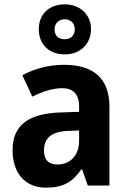

<svg xmlns="http://www.w3.org/2000/svg" viewBox="-20 -856 594 886"><path d="M279 -605C349 -605 400 -652 400 -722C400 -790 347 -836 279 -836C207 -836 159 -791 159 -721C159 -651 207 -605 279 -605ZM279 -675C248 -675 232 -692 232 -721C232 -749 252 -767 279 -767C306 -767 325 -749 325 -721C325 -692 306 -675 279 -675ZM276 -557C207 -557 138 -539 83 -509L129 -410C178 -434 222 -449 268 -449C317 -449 345 -421 345 -366V-340L258 -337C112 -332 38 -279 38 -163C38 -56 97 10 192 10C273 10 314 -16 355 -74H359L385 0H485V-364C485 -494 411 -557 276 -557ZM294 -252 345 -254V-206C345 -137 302 -97 246 -97C207 -97 183 -115 183 -162C183 -215 213 -249 294 -252Z"/></svg>

Font: Noto Sans Sinhala UI SemiCondensed
Style: Bold
Weight: 700
Width: 4
Designer: Jelle Bosma - Monotype Design Team
Foundry: Monotype Imaging Inc.
Version: Version 2.006